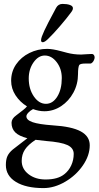

<svg xmlns="http://www.w3.org/2000/svg" viewBox="-20 -672 504 982"><path d="M464 -378Q464 -373 461 -365.5Q458 -358 453 -353Q447 -347 443 -347H416Q390 -347 385 -339Q379 -327 379 -293Q379 -242 355.5 -198.5Q332 -155 292.5 -129Q253 -103 207 -103Q179 -103 149 -114Q134 -106 124.5 -95.5Q115 -85 115 -77Q115 -58 147 -47Q179 -36 249 -31Q347 -25 393 0Q439 25 439 71Q439 123 404 174Q369 225 313.5 257.5Q258 290 202 290Q113 290 61.5 258.5Q10 227 10 172Q10 144 18 126.5Q26 109 45 93L120 35Q77 24 58 5Q39 -14 39 -44Q39 -65 63 -82Q84 -98 98 -109Q112 -120 118 -128Q82 -150 59.5 -184.5Q37 -219 37 -259Q37 -306 62.5 -343Q88 -380 130.5 -401Q173 -422 221 -422Q249 -422 293 -410Q313 -404 323 -402Q357 -393 395 -393Q406 -393 428 -395L450 -396Q456 -396 460 -391Q464 -386 464 -378ZM296 -273Q296 -320 270 -354Q244 -388 209 -388Q176 -388 151.5 -353Q127 -318 127 -271Q127 -217 153 -179Q179 -141 215 -141Q250 -141 273 -178Q296 -215 296 -273ZM214 49 162 43Q124 68 107.5 93Q91 118 91 151Q91 192 126 219Q161 246 213 246Q276 246 309 219Q332 201 344.5 173.5Q357 146 357 115Q357 85 325 70Q293 55 214 49ZM190 -466Q190 -473 194 -485Q203 -510 227.5 -557.5Q252 -605 267 -632Q278 -652 300 -652Q323 -652 338 -646.5Q353 -641 353 -630Q353 -623 348.5 -616Q344 -609 343 -608Q321 -578 286.5 -538Q252 -498 228 -475Q209 -456 199 -456Q190 -456 190 -466Z"/></svg>

Font: EB Garamond Medium
Style: Regular
Weight: 500
Designer: Georg Duffner and Octavio Pardo
Foundry: Georg Duffner
Version: Version 1.000